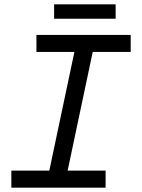

<svg xmlns="http://www.w3.org/2000/svg" viewBox="-20 -860 652 880"><path d="M32 0V-78H206L321 -622H147V-700H579V-622H405L290 -78H464V0ZM228 -774V-840H510V-774Z"/></svg>

Font: Space Mono
Style: Italic
Weight: 400
Italic angle: -12°
Monospace: yes
Designer: Colophon Foundry + Benjamin Critton
Foundry: Colophon Foundry & Benjamin Critton
Version: Version 1.003; ttfautohint (v1.8.4.7-5d5b)